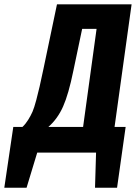

<svg xmlns="http://www.w3.org/2000/svg" viewBox="-85 -713 644 897"><path d="M529.8 -692.9 450.2 -120.1H502L461.9 164.1H358.9L363.8 0H88.9L39.1 164.1H-64.9L-22.9 -120.1H20Q34.7 -133.8 46.6 -153.1Q58.6 -172.4 66.7 -190.7Q74.7 -209 84.5 -245.8Q94.2 -282.7 100.1 -308.8Q106 -335 118.2 -392.1L181.2 -692.9ZM303.2 -120.1 366.2 -578.1H298.8L257.8 -382.8Q235.4 -272.9 209.7 -215.3Q184.1 -157.7 141.1 -120.1Z"/></svg>

Font: Fira Sans Compressed
Style: Bold Italic
Weight: 700
Width: 3
Italic angle: -8°
Designer: Carrois Corporate & Edenspiekermann AG
Foundry: Carrois Corporate GbR & Edenspiekermann AG
Version: Version 4.203;PS 004.203;hotconv 1.0.88;makeotf.lib2.5.64775